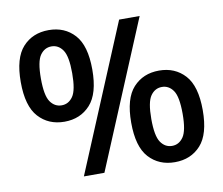

<svg xmlns="http://www.w3.org/2000/svg" viewBox="-82 -850 1115 958"><g transform="rotate(-10 475.5 -371.0)"><path d="M222 -285.5Q141 -285.5 90.8 -340.8Q40.5 -396 40.5 -518Q40.5 -639.5 90.5 -694.5Q140.5 -749.5 222 -749.5Q303 -749.5 353 -694.5Q403 -639.5 403 -518Q403 -396 352.8 -340.8Q302.5 -285.5 222 -285.5ZM269 0 578 -740H682L373 0ZM222 -368.5Q257 -368.5 279 -400Q301 -431.5 301 -517.5Q301 -603.5 279 -635.2Q257 -667 222 -667Q186.5 -667 164.5 -635.5Q142.5 -604 142.5 -518Q142.5 -432 164.5 -400.2Q186.5 -368.5 222 -368.5ZM729.5 9Q648.5 9 598.2 -46Q548 -101 548 -223Q548 -345 598.2 -400Q648.5 -455 729.5 -455Q810 -455 860.2 -400Q910.5 -345 910.5 -223Q910.5 -101 860.5 -46Q810.5 9 729.5 9ZM729.5 -73.5Q764.5 -73.5 786.5 -105.2Q808.5 -137 808.5 -222.5Q808.5 -309 786.5 -340.5Q764.5 -372 729.5 -372Q694 -372 672 -340.5Q650 -309 650 -223.5Q650 -137.5 672 -105.5Q694 -73.5 729.5 -73.5Z"/></g></svg>

Font: Encode Sans SmCnd SmBold
Style: Regular
Weight: 600
Width: 4
Designer: Multiple Designers
Foundry: Impallari Type
Version: Version 3.002; ttfautohint (v1.8.3) -l 8 -r 50 -G 200 -x 14 